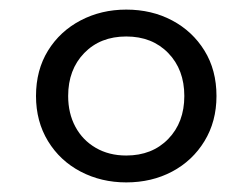

<svg xmlns="http://www.w3.org/2000/svg" viewBox="-20 -749 526 400"><path d="M364 -549Q364 -604 330.5 -638.5Q297 -673 243 -673Q189 -673 155.5 -638.5Q122 -604 122 -549Q122 -513 137 -485Q152 -457 179.5 -441Q207 -425 243 -425Q297 -425 330.5 -459.5Q364 -494 364 -549ZM55 -549Q55 -603 80 -643.5Q105 -684 148 -706.5Q191 -729 243 -729Q296 -729 338.5 -706.5Q381 -684 406 -643.5Q431 -603 431 -549Q431 -496 406 -455Q381 -414 338.5 -391.5Q296 -369 243 -369Q191 -369 148 -391.5Q105 -414 80 -455Q55 -496 55 -549Z"/></svg>

Font: Roboto Serif 72pt
Style: Regular
Weight: 400
Designer: Greg Gazdowicz
Foundry: Commercial Type
Version: Version 1.008